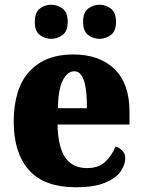

<svg xmlns="http://www.w3.org/2000/svg" viewBox="-20 -781 602 811"><path d="M301 10Q167 10 102.5 -62.5Q38 -135 38 -266Q38 -407 104 -479Q170 -551 289 -551Q400 -551 463.5 -489.5Q527 -428 527 -309V-255H223Q225 -159 256 -115Q287 -71 348 -71Q396 -71 424 -97Q452 -123 468 -162Q485 -157 497 -144.5Q509 -132 509 -113Q509 -84 488.5 -55.5Q468 -27 422 -8.5Q376 10 301 10ZM347 -324Q348 -399 335 -439.5Q322 -480 294 -480Q264 -480 244.5 -440Q225 -400 225 -324ZM401 -617Q374 -617 352.5 -633Q331 -649 331 -688Q331 -729 352.5 -745Q374 -761 401 -761Q426 -761 448 -745Q470 -729 470 -688Q470 -649 448 -633Q426 -617 401 -617ZM196 -617Q170 -617 148.5 -633Q127 -649 127 -688Q127 -729 148.5 -745Q170 -761 196 -761Q222 -761 244 -745Q266 -729 266 -688Q266 -649 244 -633Q222 -617 196 -617Z"/></svg>

Font: Noto Serif Myanmar SemiCondensed Black
Style: Regular
Weight: 900
Width: 4
Designer: Ben Mitchell and the Monotype Design Team
Foundry: Monotype Imaging Inc.
Version: Version 2.106; ttfautohint (v1.8.4.7-5d5b)